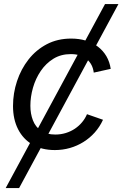

<svg xmlns="http://www.w3.org/2000/svg" viewBox="-20 -748 620 972"><path d="M8.8 204.1 511.7 -727.5H579.6L76.7 204.1ZM257.8 11.7Q191.9 11.7 144.5 -15.9Q97.2 -43.5 71.5 -93.8Q45.9 -144 45.9 -211.4Q45.9 -276.4 66.2 -337.4Q86.4 -398.4 124.5 -447Q162.6 -495.6 217 -524.2Q271.5 -552.7 340.3 -552.7Q380.9 -552.7 415.3 -542.2Q449.7 -531.7 475.8 -511.7Q502 -491.7 518.6 -463.4Q535.2 -435.1 540.5 -399.4L454.6 -380.4Q452.1 -401.4 443.4 -418.5Q434.6 -435.5 419.9 -448Q405.3 -460.4 385 -467.3Q364.7 -474.1 338.4 -474.1Q288.6 -474.1 250.5 -450.7Q212.4 -427.2 186.3 -388.7Q160.2 -350.1 147 -304Q133.8 -257.8 133.8 -212.4Q133.8 -171.9 146.7 -138.7Q159.7 -105.5 187.5 -86.2Q215.3 -66.9 259.8 -66.9Q288.1 -66.9 313.2 -74.7Q338.4 -82.5 359.1 -96.4Q379.9 -110.4 395.5 -129.2Q411.1 -147.9 420.4 -169.9L501.5 -141.6Q484.9 -105.5 459.5 -77.1Q434.1 -48.8 402.3 -29.1Q370.6 -9.3 334 1.2Q297.4 11.7 257.8 11.7Z"/></svg>

Font: Inter Variable
Style: Italic
Weight: 400
Italic angle: -9.39999°
Designer: Rasmus Andersson
Foundry: rsms
Version: Version 4.001;git-9221beed3